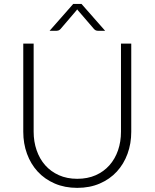

<svg xmlns="http://www.w3.org/2000/svg" viewBox="-20 -924 767 953"><path d="M95.5 0ZM363.5 -36.5Q414.5 -36.5 454.8 -54.2Q495 -72 523 -103.5Q551 -135 565.8 -177.8Q580.5 -220.5 580.5 -270V-707.5H631.5V-270Q631.5 -211.5 613 -160.8Q594.5 -110 559.8 -72.2Q525 -34.5 475.2 -13Q425.5 8.5 363.5 8.5Q301.5 8.5 251.8 -13Q202 -34.5 167.2 -72.2Q132.5 -110 114 -160.8Q95.5 -211.5 95.5 -270V-707.5H147V-270.5Q147 -221 161.8 -178.2Q176.5 -135.5 204.2 -104Q232 -72.5 272.2 -54.5Q312.5 -36.5 363.5 -36.5ZM502 -771H466.5Q462.5 -771 457.5 -772.5Q452.5 -774 447 -779.5L367 -872.5L363 -877.5Q362 -876.5 361.2 -875Q360.5 -873.5 359.5 -872.5L280 -779.5Q274.5 -774 269.2 -772.5Q264 -771 260 -771H226L343.5 -904.5H384.5Z"/></svg>

Font: Lato Light
Style: Regular
Weight: 300
Designer: Lukasz Dziedzic
Foundry: tyPoland Lukasz Dziedzic
Version: Version 2.007; 2014-02-27